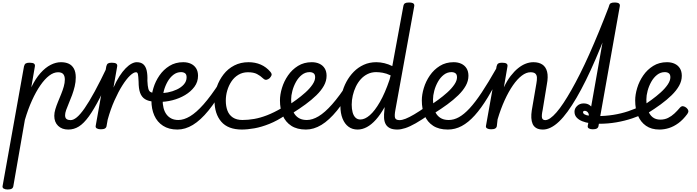

<svg xmlns="http://www.w3.org/2000/svg" viewBox="-49 -1014 5547 1528"><path d="M11 494Q-7 494 -19.5 487Q-32 480 -28 464L142 -486Q146 -503 156 -509Q166 -515 186 -515Q213 -515 222.5 -507Q232 -499 228 -482L200 -319Q234 -389 273.5 -433Q313 -477 354.5 -498Q396 -519 436 -519Q472 -519 498 -507Q524 -495 539 -468Q554 -441 554 -398Q554 -362 545.5 -326.5Q537 -291 524.5 -257Q512 -223 499 -193Q486 -163 477.5 -138.5Q469 -114 469 -97Q469 -75 481 -66.5Q493 -58 513 -58Q527 -58 533.5 -46.5Q540 -35 538.5 -20.5Q537 -6 526 5.5Q515 17 494 17Q444 17 413.5 -12.5Q383 -42 383 -92Q383 -117 391.5 -145Q400 -173 412.5 -203.5Q425 -234 437.5 -264.5Q450 -295 458.5 -325Q467 -355 467 -381Q467 -409 454.5 -424Q442 -439 413 -439Q378 -439 342.5 -412Q307 -385 272 -334.5Q237 -284 205.5 -214.5Q174 -145 149 -60L57 468Q55 481 44.5 487.5Q34 494 11 494Z M495 17Q481 17 474 5.5Q467 -6 468.5 -20.5Q470 -35 481 -46.5Q492 -58 513 -58Q535 -58 562 -80Q589 -102 624 -152Q659 -202 704.5 -285.5Q750 -369 809 -493Q816 -506 830 -506Q844 -506 854 -496.5Q864 -487 858 -474Q796 -333 747.5 -238.5Q699 -144 658.5 -88Q618 -32 579 -7.5Q540 17 495 17Z M753 15Q734 15 721.5 8Q709 1 713 -15L797 -486Q801 -503 810.5 -509Q820 -515 840 -515Q867 -515 877 -507Q887 -499 883 -482L854 -317Q877 -369 901.5 -407Q926 -445 950.5 -470Q975 -495 997.5 -507Q1020 -519 1039 -519Q1058 -519 1066 -507Q1074 -495 1073 -479Q1072 -463 1062 -451Q1052 -439 1033 -439Q1014 -439 985.5 -412Q957 -385 925 -334.5Q893 -284 862 -214.5Q831 -145 808 -62L799 -11Q797 2 786 8.5Q775 15 753 15Z M1177 -205Q1132 -208 1105 -225Q1078 -242 1066 -275.5Q1054 -309 1054 -364Q1052 -409 1048.5 -424Q1045 -439 1034 -439Q1015 -439 1006.5 -451Q998 -463 999 -479Q1000 -495 1010 -507Q1020 -519 1039 -519Q1073 -519 1092 -502Q1111 -485 1118.5 -452Q1126 -419 1124 -371Q1126 -328 1131.5 -308Q1137 -288 1149.5 -281.5Q1162 -275 1182 -272Q1201 -270 1209.5 -259Q1218 -248 1216 -235Q1214 -222 1204.5 -213Q1195 -204 1177 -205Z M1216 -273Q1248 -271 1286.5 -278.5Q1325 -286 1359 -302Q1393 -318 1414.5 -342.5Q1436 -367 1436 -399Q1436 -422 1423.5 -431Q1411 -440 1392 -440Q1358 -440 1330.5 -418.5Q1303 -397 1284 -363Q1265 -329 1255 -291.5Q1245 -254 1245 -223Q1245 -185 1252.5 -155Q1260 -125 1276 -103.5Q1292 -82 1315.5 -70.5Q1339 -59 1371 -59Q1385 -59 1391 -47.5Q1397 -36 1396 -21Q1395 -6 1386.5 5.5Q1378 17 1363 17Q1295 17 1248.5 -13Q1202 -43 1179 -95Q1156 -147 1156 -215Q1156 -261 1172 -314Q1188 -367 1220 -413.5Q1252 -460 1299.5 -489.5Q1347 -519 1409 -519Q1444 -519 1470.5 -506.5Q1497 -494 1512 -470Q1527 -446 1527 -411Q1527 -362 1498.5 -323.5Q1470 -285 1424 -257.5Q1378 -230 1322.5 -216Q1267 -202 1213 -203Z M1363 17Q1348 17 1342 5.5Q1336 -6 1337.5 -21Q1339 -36 1347.5 -47.5Q1356 -59 1370 -59Q1414 -59 1463.5 -88.5Q1513 -118 1571 -183.5Q1629 -249 1699 -357Q1704 -365 1716 -362Q1728 -359 1736.5 -350.5Q1745 -342 1740 -332Q1673 -211 1610 -134Q1547 -57 1486 -20Q1425 17 1363 17Z M1877 17Q1766 17 1712 -45.5Q1658 -108 1658 -215Q1658 -271 1677 -324.5Q1696 -378 1730.5 -422.5Q1765 -467 1815.5 -493Q1866 -519 1929 -519Q1982 -519 2026 -500Q2070 -481 2103 -442Q2116 -426 2112 -415Q2108 -404 2097 -392Q2084 -381 2071.5 -379Q2059 -377 2046 -389Q2023 -411 1996 -425Q1969 -439 1924 -439Q1882 -439 1848.5 -419Q1815 -399 1793 -366Q1771 -333 1759.5 -293.5Q1748 -254 1748 -213Q1748 -169 1761 -134Q1774 -99 1804 -79Q1834 -59 1882 -59Q1896 -59 1902.5 -47.5Q1909 -36 1908 -21Q1907 -6 1899 5.5Q1891 17 1877 17Z M1872 17Q1863 17 1859 5.5Q1855 -6 1855.5 -21Q1856 -36 1862 -47.5Q1868 -59 1878 -59Q1925 -59 1974 -67.5Q2023 -76 2077 -97Q2131 -118 2193 -154Q2199 -158 2207 -151.5Q2215 -145 2221 -134.5Q2227 -124 2228.5 -113Q2230 -102 2222 -97Q2157 -53 2094.5 -28Q2032 -3 1976.5 7Q1921 17 1872 17Z M2240 -171Q2271 -192 2309 -219.5Q2347 -247 2381.5 -278Q2416 -309 2437.5 -340.5Q2459 -372 2459 -399Q2459 -422 2446.5 -431Q2434 -440 2415 -440Q2381 -440 2353.5 -418.5Q2326 -397 2307 -363Q2288 -329 2278 -291.5Q2268 -254 2268 -223Q2268 -185 2275 -155Q2282 -125 2297.5 -103.5Q2313 -82 2336.5 -70.5Q2360 -59 2394 -59Q2408 -59 2414 -47.5Q2420 -36 2419 -21Q2418 -6 2409.5 5.5Q2401 17 2386 17Q2315 17 2269 -13Q2223 -43 2201 -95Q2179 -147 2179 -215Q2179 -261 2195 -314Q2211 -367 2243 -413.5Q2275 -460 2322.5 -489.5Q2370 -519 2432 -519Q2467 -519 2493.5 -506.5Q2520 -494 2535 -470Q2550 -446 2550 -411Q2550 -370 2528.5 -331.5Q2507 -293 2469 -256Q2431 -219 2382.5 -183.5Q2334 -148 2278 -113Z M2386 17Q2371 17 2365 5.5Q2359 -6 2360.5 -21Q2362 -36 2370.5 -47.5Q2379 -59 2393 -59Q2437 -59 2486.5 -88.5Q2536 -118 2594 -183.5Q2652 -249 2722 -357Q2727 -365 2739 -362Q2751 -359 2759.5 -350.5Q2768 -342 2763 -332Q2696 -211 2633 -134Q2570 -57 2509 -20Q2448 17 2386 17Z M2797 17Q2755 17 2724.5 -5.5Q2694 -28 2677 -70.5Q2660 -113 2660 -171Q2660 -220 2672 -269.5Q2684 -319 2708 -363.5Q2732 -408 2766.5 -443Q2801 -478 2846 -498.5Q2891 -519 2946 -519Q2978 -519 3010.5 -511Q3043 -503 3073 -488L3161 -965Q3164 -982 3174 -988Q3184 -994 3205 -994Q3232 -994 3241.5 -986Q3251 -978 3247 -961L3098 -141Q3089 -94 3095 -76Q3101 -58 3131 -58Q3140 -58 3144.5 -46.5Q3149 -35 3147.5 -20.5Q3146 -6 3137.5 5.5Q3129 17 3113 17Q3075 17 3052.5 5Q3030 -7 3019.5 -27.5Q3009 -48 3007.5 -75.5Q3006 -103 3010 -135L3012 -162Q2978 -101 2942.5 -61.5Q2907 -22 2870.5 -2.5Q2834 17 2797 17ZM2819 -63Q2855 -63 2894.5 -97.5Q2934 -132 2974.5 -202.5Q3015 -273 3051 -379L3060 -414Q3026 -430 2997 -435Q2968 -440 2944 -440Q2908 -440 2877 -425Q2846 -410 2822.5 -384Q2799 -358 2783 -324.5Q2767 -291 2758.5 -254Q2750 -217 2750 -181Q2750 -148 2757 -121Q2764 -94 2779.5 -78.5Q2795 -63 2819 -63Z M3113 17Q3099 17 3092 5.5Q3085 -6 3086.5 -20.5Q3088 -35 3099 -46.5Q3110 -58 3131 -58Q3151 -58 3179 -69Q3207 -80 3247 -103.5Q3287 -127 3343 -166Q3356 -174 3367 -170Q3378 -166 3383.5 -154.5Q3389 -143 3387 -129Q3385 -115 3371 -105Q3307 -60 3259.5 -33Q3212 -6 3176.5 5.5Q3141 17 3113 17Z M3369 -171Q3400 -192 3438 -219.5Q3476 -247 3510.5 -278Q3545 -309 3566.5 -340.5Q3588 -372 3588 -399Q3588 -422 3575.5 -431Q3563 -440 3544 -440Q3510 -440 3482.5 -418.5Q3455 -397 3436 -363Q3417 -329 3407 -291.5Q3397 -254 3397 -223Q3397 -185 3404 -155Q3411 -125 3426.5 -103.5Q3442 -82 3465.5 -70.5Q3489 -59 3523 -59Q3537 -59 3543 -47.5Q3549 -36 3548 -21Q3547 -6 3538.5 5.5Q3530 17 3515 17Q3444 17 3398 -13Q3352 -43 3330 -95Q3308 -147 3308 -215Q3308 -261 3324 -314Q3340 -367 3372 -413.5Q3404 -460 3451.5 -489.5Q3499 -519 3561 -519Q3596 -519 3622.5 -506.5Q3649 -494 3664 -470Q3679 -446 3679 -411Q3679 -370 3657.5 -331.5Q3636 -293 3598 -256Q3560 -219 3511.5 -183.5Q3463 -148 3407 -113Z M3515 17Q3505 17 3501 5.5Q3497 -6 3498 -21Q3499 -36 3505 -47.5Q3511 -59 3522 -59Q3563 -59 3603.5 -81.5Q3644 -104 3688.5 -152Q3733 -200 3785 -278.5Q3837 -357 3900 -468Q3905 -478 3918 -475Q3931 -472 3941 -463Q3951 -454 3947 -444Q3886 -326 3833 -239Q3780 -152 3729 -95.5Q3678 -39 3625.5 -11Q3573 17 3515 17Z M4272 17Q4239 17 4219 5Q4199 -7 4190 -27.5Q4181 -48 4179.5 -75.5Q4178 -103 4183 -135L4220 -351Q4225 -378 4224 -397.5Q4223 -417 4211.5 -428Q4200 -439 4173 -439Q4139 -439 4103.5 -412Q4068 -385 4033.5 -335.5Q3999 -286 3967.5 -217Q3936 -148 3911 -64L3905 -11Q3903 2 3892 8.5Q3881 15 3859 15Q3840 15 3827.5 8Q3815 1 3819 -15L3903 -486Q3907 -503 3916.5 -509Q3926 -515 3946 -515Q3973 -515 3983 -507Q3993 -499 3989 -482L3961 -319Q3986 -372 4015 -409.5Q4044 -447 4074.5 -471.5Q4105 -496 4135.5 -507.5Q4166 -519 4196 -519Q4239 -519 4267 -500.5Q4295 -482 4305 -443Q4315 -404 4303 -342L4270 -141Q4260 -94 4264.5 -76Q4269 -58 4291 -58Q4305 -58 4311.5 -46.5Q4318 -35 4316.5 -20.5Q4315 -6 4304 5.5Q4293 17 4272 17Z M4272 17Q4253 17 4246.5 5.5Q4240 -6 4243.5 -20.5Q4247 -35 4259 -46.5Q4271 -58 4290 -58Q4308 -58 4330.5 -73.5Q4353 -89 4379.5 -119.5Q4406 -150 4435.5 -194.5Q4465 -239 4498 -297Q4531 -355 4567 -426.5Q4603 -498 4640.5 -582Q4678 -666 4717.5 -762Q4757 -858 4798 -965Q4802 -976 4812.5 -981Q4823 -986 4834 -985Q4845 -984 4852 -979Q4859 -974 4855 -965Q4813 -846 4772 -741Q4731 -636 4691.5 -544.5Q4652 -453 4614 -376Q4576 -299 4539.5 -236.5Q4503 -174 4468.5 -126.5Q4434 -79 4400.5 -47Q4367 -15 4334.5 1Q4302 17 4272 17Z M4668 15Q4650 15 4637.5 8Q4625 1 4629 -15L4797 -965Q4801 -982 4811 -988Q4821 -994 4841 -994Q4868 -994 4877.5 -986Q4887 -978 4883 -961L4714 -11Q4712 2 4701 8.5Q4690 15 4668 15Z M4720 -29Q4682 -29 4647 -33.5Q4612 -38 4584 -49.5Q4556 -61 4539.5 -79.5Q4523 -98 4523 -125Q4523 -151 4544 -171Q4565 -191 4596 -191Q4624 -191 4643 -177.5Q4662 -164 4671.5 -143.5Q4681 -123 4678 -99L4636 -86Q4639 -101 4634.5 -111Q4630 -121 4622 -126.5Q4614 -132 4605 -132Q4598 -132 4594.5 -129Q4591 -126 4591 -121Q4591 -111 4603.5 -103.5Q4616 -96 4641 -93Q4666 -90 4701 -90Q4769 -90 4832 -100Q4895 -110 4951.5 -129Q5008 -148 5057 -173Q5069 -178 5079.5 -176.5Q5090 -175 5098 -158Q5106 -143 5103.5 -132.5Q5101 -122 5088 -115Q5042 -92 4982.5 -72Q4923 -52 4856.5 -40.5Q4790 -29 4720 -29Z M5199 17Q5135 17 5092 -13Q5049 -43 5027.5 -95Q5006 -147 5006 -215Q5006 -261 5022 -314Q5038 -367 5070 -413.5Q5102 -460 5149.5 -489.5Q5197 -519 5259 -519Q5294 -519 5320.5 -506.5Q5347 -494 5362 -470Q5377 -446 5377 -411Q5377 -370 5355.5 -331.5Q5334 -293 5296 -256Q5258 -219 5209.5 -183.5Q5161 -148 5105 -113L5067 -171Q5098 -192 5136 -219.5Q5174 -247 5208.5 -278Q5243 -309 5264.5 -340.5Q5286 -372 5286 -399Q5286 -422 5273.5 -431Q5261 -440 5242 -440Q5208 -440 5180.5 -418.5Q5153 -397 5134 -363Q5115 -329 5105 -291.5Q5095 -254 5095 -223Q5095 -173 5107.5 -137Q5120 -101 5144.5 -81.5Q5169 -62 5206 -62Q5240 -62 5267.5 -75.5Q5295 -89 5318 -110.5Q5341 -132 5362 -157Q5374 -171 5388.5 -168.5Q5403 -166 5415 -155Q5427 -144 5429 -132.5Q5431 -121 5421 -107Q5387 -61 5350 -34Q5313 -7 5275 5Q5237 17 5199 17Z"/></svg>

Font: Playwrite DE VA
Style: Regular
Weight: 400
Designer: Veronika Burian, José Scaglione
Foundry: TypeTogether
Version: Version 1.002